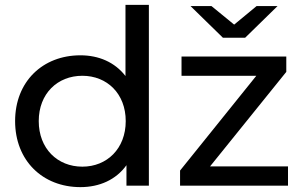

<svg xmlns="http://www.w3.org/2000/svg" viewBox="-20 -762 1251 788"><path d="M495 -450C451 -507 385 -535 310 -535C155 -535 42 -427 42 -265C42 -103 155 6 310 6C388 6 456 -24 499 -84V0H591V-742H495ZM986 -607 1119 -737H1033L941 -661L848 -737H762L895 -607ZM842 -79 1155 -467V-530H725V-451H1032L719 -62V0H1162V-79ZM318 -78C216 -78 139 -152 139 -265C139 -378 216 -451 318 -451C419 -451 496 -378 496 -265C496 -152 419 -78 318 -78Z"/></svg>

Font: AWKNG-Font Medium
Style: Regular
Weight: 500
Designer: Awakening Church
Foundry: Awakening Church
Version: Version 1.700;PS 001.700;hotconv 1.0.88;makeotf.lib2.5.64775